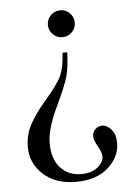

<svg xmlns="http://www.w3.org/2000/svg" viewBox="-51 -516 546 771"><g transform="rotate(-5 222.0 -130.0)"><path d="M220.7 -476.1Q243.2 -476.1 259 -460.2Q274.9 -444.3 274.9 -421.9Q274.9 -399.4 259 -383.5Q243.2 -367.7 220.7 -367.7Q198.2 -367.7 182.4 -383.5Q166.5 -399.4 166.5 -421.9Q166.5 -444.3 182.4 -460.2Q198.2 -476.1 220.7 -476.1ZM215.3 -305.7H234.4Q231.9 -245.1 222.4 -209.7Q212.9 -174.3 172.6 -89.4Q132.3 -4.4 132.3 51.8Q132.3 116.2 164.6 151.4Q196.8 186.5 247.6 186.5Q290 186.5 314.5 166.5Q338.9 146.5 338.9 122.6Q338.9 107.4 323.7 81.3Q308.6 55.2 308.6 39.6Q308.6 22.9 320.3 11.5Q332 0 348.1 0Q368.2 0 385.3 20.3Q402.3 40.5 402.3 74.2Q402.3 130.4 354.7 173.1Q307.1 215.8 224.6 215.8Q141.6 215.8 92.5 170.2Q43.5 124.5 43.5 61Q43.5 20.5 57.6 -13.2Q78.6 -61 130.9 -121.3Q183.1 -181.6 197.8 -214.8Q212.4 -248 215.3 -305.7Z"/></g></svg>

Font: Jameel Khushkhat-L
Style: Regular
Weight: 400
Version: Version 3.5